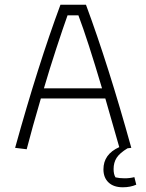

<svg xmlns="http://www.w3.org/2000/svg" viewBox="-20 -632 620 813"><path d="M418 85Q418 21 485 -9L426 -215H153Q116 -89 93 0L44 -6Q141 -356 236 -612H344Q439 -356 536 -6L520 -4Q487 16 474 36Q461 56 461 84Q461 106 469 119Q486 123 508 123Q530 123 549 118L557 150Q532 161 500 161Q461 161 439.5 140.5Q418 120 418 85ZM412 -258Q351 -464 312 -567H266Q247 -514 218 -425.5Q189 -337 166 -258Z"/></svg>

Font: Athiti Light
Style: Regular
Weight: 300
Designer: CadsonDemak Team
Foundry: CadsonDemak
Version: Version 1.032